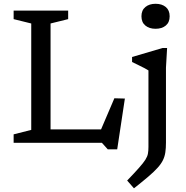

<svg xmlns="http://www.w3.org/2000/svg" viewBox="-20 -754 982 1014"><path d="M599 34.5H549L518 0H187.5V-70.5H544L498.5 -35L584 -235L639.5 -233.5ZM247 -630V0H52V-44.5L145 -68V-630L52 -653V-698H340V-653ZM801.5 -602Q768.5 -602 747.8 -619Q727 -636 727 -668Q727 -700 747.8 -717Q768.5 -734 801.5 -734Q835 -734 855.5 -717Q876 -700 876 -668Q876 -636 855.5 -619Q835 -602 801.5 -602ZM764 -382Q758.5 -386 743.8 -393.8Q729 -401.5 711 -410.2Q693 -419 677.5 -426.5V-453L838.5 -500.5H862.5L856.5 -396.5V-0.5Q856.5 28.5 853.2 50.5Q850 72.5 840.5 92Q831 111.5 812.2 132.2Q793.5 153 763 179Q732.5 205 687.5 240.5L651.5 199.5Q691.5 158 714.2 132.2Q737 106.5 747.8 89.5Q758.5 72.5 761.2 57.5Q764 42.5 764 22Z"/></svg>

Font: Newsreader 9pt
Style: Regular
Weight: 400
Designer: Hugues Gentile
Foundry: Production Type
Version: Version 1.003